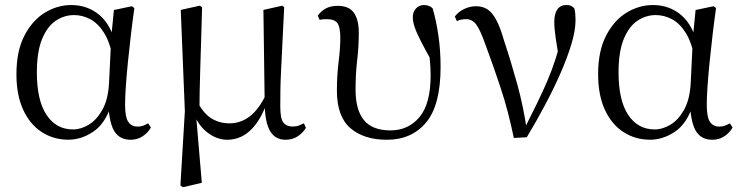

<svg xmlns="http://www.w3.org/2000/svg" viewBox="-20 -551 3006 777"><path d="M256.8 14.4Q196.7 14.4 148.8 -16.7Q100.9 -47.8 73.7 -107.2Q46.5 -166.5 46.5 -250.6Q46.5 -344.2 78.6 -406.4Q110.6 -468.5 161.3 -499.6Q212.1 -530.6 268.2 -530.6Q335.2 -530.6 383.5 -489.4Q431.8 -448.1 451.7 -358.5H459.3L437.5 -312.6Q425.5 -379.3 401.1 -418.1Q376.6 -456.9 345.2 -473.4Q313.8 -490 279.7 -490Q239.8 -490 205.5 -467Q171.2 -444 150.2 -392.9Q129.2 -341.7 129.2 -257.8Q129.2 -144.9 168.3 -86Q207.4 -27.2 275.4 -27.2Q307.3 -27.2 339 -46.2Q370.8 -65.2 394.1 -106.4Q417.3 -147.6 421.1 -212.9L430.4 -403.1L441 -510.5L513.8 -525.8L523.8 -518.4Q516.4 -466.9 509.8 -410.4Q503.2 -353.9 497.7 -299.8Q492.2 -245.7 489.2 -200.8Q486.2 -155.9 486.2 -126.6Q486.2 -76.9 499.2 -57.8Q512.2 -38.7 536.6 -38.7Q550.4 -38.7 560.2 -42.6Q570 -46.5 579.5 -52L590.8 -34.9Q578.5 -13.4 557.2 0.6Q535.9 14.6 508.4 14.6Q466 14.6 444.4 -17.4Q422.8 -49.4 418.1 -127.8L430.9 -128.2Q406.3 -50.9 357.8 -18.3Q309.4 14.4 256.8 14.4Z M710.1 199.8 728.1 -100.8 711.5 -510.9 788.5 -528 797.9 -521.8Q795.7 -440.4 793.7 -378.9Q791.7 -317.5 790.3 -269.3Q788.9 -221.2 788 -181.2Q787.1 -141.2 787.1 -101.7L773.7 -82.8L796.7 188.8L720.5 206.6ZM1135.5 14.6Q1094.5 14.6 1073.8 -19.3Q1053.1 -53.3 1051.2 -125.3V-128.5L1046 -510.9L1122.3 -528L1130.1 -521.8Q1125.7 -435.6 1122.7 -372.5Q1119.7 -309.5 1117.4 -263.6Q1115.1 -217.8 1114.7 -183.5Q1114.3 -149.2 1114.3 -119.2Q1114.3 -70.5 1127 -54.7Q1139.7 -38.9 1164.7 -38.9Q1179.1 -38.9 1189.8 -43.1Q1200.4 -47.3 1210 -52L1218.1 -33.6Q1206.2 -13.7 1185.1 0.5Q1164 14.6 1135.5 14.6ZM899.6 14.6Q857.3 14.6 818.7 -15.3Q780.1 -45.3 762.7 -96.8H760.5L779.8 -136.8Q805.6 -89.2 837.8 -70.5Q870.1 -51.8 908.3 -51.8Q953.9 -51.8 990.6 -79.9Q1027.3 -108 1056 -167.6L1068.6 -155.4H1066.2Q1042.3 -74.8 999.9 -30.1Q957.5 14.6 899.6 14.6Z M1545.7 14.6Q1452.7 14.6 1398 -32.4Q1343.4 -79.5 1343.4 -184.1Q1343.4 -246.2 1350.3 -300.9Q1357.2 -355.5 1357.2 -397.8Q1357.2 -441.2 1345.6 -457.3Q1334 -473.4 1302.6 -473.4Q1294.8 -473.4 1287.2 -472.9Q1279.6 -472.4 1273.6 -470.4L1266.1 -487.6Q1279.2 -506.6 1299 -517Q1318.8 -527.4 1346.2 -527.4Q1392.9 -527.4 1412.4 -498.9Q1432 -470.5 1432 -419.5Q1432 -361.4 1425.4 -307.2Q1418.9 -252.9 1418.9 -187.9Q1418.9 -106.5 1452.8 -64.9Q1486.8 -23.3 1560.2 -23.3Q1632.4 -23.3 1677.5 -77.1Q1722.7 -130.8 1722.7 -245.9Q1722.7 -274.7 1719.9 -304.8Q1717.1 -334.9 1711.9 -369.8L1728.1 -367.5L1732.3 -293.8Q1701.2 -349.2 1683.2 -384.4Q1665.2 -419.7 1657.8 -442.1Q1650.5 -464.5 1650.5 -481.2Q1650.5 -503 1663.5 -516.8Q1676.6 -530.6 1695.6 -530.6Q1707.2 -530.6 1716.1 -527Q1724.9 -523.4 1731 -516.9Q1745.4 -467.3 1754.2 -407Q1763 -346.7 1763 -280.1Q1763 -125.4 1704.4 -55.4Q1645.8 14.6 1545.7 14.6Z M2059.3 7.3Q2037.3 -100.7 2006.6 -193.6Q1975.8 -286.5 1945.7 -367.2Q1924.2 -428.8 1907.7 -451.1Q1891.3 -473.5 1866.8 -473.5Q1844.8 -473.5 1828.8 -465.5L1820.6 -484.2Q1835.3 -503.8 1858.8 -514.8Q1882.4 -525.8 1905.8 -525.8Q1934.3 -525.8 1953.9 -512.4Q1973.4 -498.9 1989.3 -468.4Q2005.3 -437.9 2019.9 -386.3Q2046.8 -305.9 2072.7 -212.5Q2098.6 -119.1 2112.2 -22.3H2097.7L2104.1 -33.8Q2130.7 -86.9 2153.2 -132.7Q2175.7 -178.4 2194.6 -222.6Q2213.6 -266.8 2229.3 -315.8Q2244.9 -364.7 2258.7 -423.6L2245.7 -295.2Q2234.9 -355.7 2229 -395.9Q2223.1 -436.1 2223.1 -462Q2223.1 -495.7 2235.8 -513.3Q2248.5 -530.8 2271.9 -530.8Q2283.8 -530.8 2291.2 -527.2Q2298.5 -523.6 2304.4 -516.7Q2307.1 -505.4 2308.1 -494.5Q2309.1 -483.5 2309.1 -469.6Q2309.1 -427.2 2292.1 -371.4Q2275.2 -315.7 2247.2 -252.2Q2219.2 -188.7 2184.1 -122.9Q2149 -57.2 2111.8 4.4Z M2610.8 14.4Q2550.7 14.4 2502.8 -16.7Q2454.9 -47.8 2427.7 -107.2Q2400.5 -166.5 2400.5 -250.6Q2400.5 -344.2 2432.6 -406.4Q2464.6 -468.5 2515.3 -499.6Q2566.1 -530.6 2622.2 -530.6Q2689.2 -530.6 2737.5 -489.4Q2785.8 -448.1 2805.7 -358.5H2813.3L2791.5 -312.6Q2779.5 -379.3 2755.1 -418.1Q2730.6 -456.9 2699.2 -473.4Q2667.8 -490 2633.7 -490Q2593.8 -490 2559.5 -467Q2525.2 -444 2504.2 -392.9Q2483.2 -341.7 2483.2 -257.8Q2483.2 -144.9 2522.3 -86Q2561.4 -27.2 2629.4 -27.2Q2661.3 -27.2 2693 -46.2Q2724.8 -65.2 2748.1 -106.4Q2771.3 -147.6 2775.1 -212.9L2784.4 -403.1L2795 -510.5L2867.8 -525.8L2877.8 -518.4Q2870.4 -466.9 2863.8 -410.4Q2857.2 -353.9 2851.7 -299.8Q2846.2 -245.7 2843.2 -200.8Q2840.2 -155.9 2840.2 -126.6Q2840.2 -76.9 2853.2 -57.8Q2866.2 -38.7 2890.6 -38.7Q2904.4 -38.7 2914.2 -42.6Q2924 -46.5 2933.5 -52L2944.8 -34.9Q2932.5 -13.4 2911.2 0.6Q2889.9 14.6 2862.4 14.6Q2820 14.6 2798.4 -17.4Q2776.8 -49.4 2772.1 -127.8L2784.9 -128.2Q2760.3 -50.9 2711.8 -18.3Q2663.4 14.4 2610.8 14.4Z"/></svg>

Font: Noto Serif KR ExtraLight
Style: Regular
Weight: 200
Designer: Ryoko NISHIZUKA 西塚涼子 (kana & ideographs); Frank Grießhammer (Latin, Greek & Cyrillic); Wenlong ZHANG 张文龙 (bopomofo); San
Foundry: Adobe
Version: Version 2.002-H1;hotconv 1.1.0;makeotfexe 2.6.0